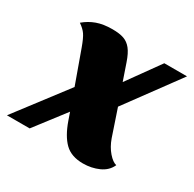

<svg xmlns="http://www.w3.org/2000/svg" viewBox="-202 -841 1035 1024"><g transform="rotate(30 315.0 -329.5)"><path d="M41 -622Q74 -650 114 -664.5Q154 -679 209 -679Q253 -679 280 -669.5Q307 -660 326.5 -635.5Q346 -611 362 -564L397 -462L539 -660H679L441 -336L496 -173Q512 -128 539 -97Q566 -66 589 -61Q571 -20 526.5 0Q482 20 430 20Q358 20 317.5 -19.5Q277 -59 249 -139L233 -185L91 0H-49L188 -311L116 -511Q98 -561 83.5 -582Q69 -603 41 -622Z"/></g></svg>

Font: Sansita Black Italic
Style: Regular
Weight: 900
Italic angle: -11°
Designer: Pablo Cosgaya
Foundry: Omnibus-Type
Version: Version 1.006